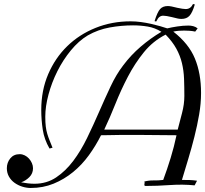

<svg xmlns="http://www.w3.org/2000/svg" viewBox="-20 -926 1019 954"><path d="M811 -785Q831 -790 860.5 -794.5Q890 -799 916 -799Q928 -799 940 -796Q952 -793 962 -785L950 -769Q936 -772 922.5 -773Q909 -774 895 -774Q881 -774 868 -773Q855 -772 841 -769Q918 -709 948.5 -635Q979 -561 979 -464Q979 -412 969.5 -357Q960 -302 946 -246.5Q932 -191 915.5 -136.5Q899 -82 884 -32Q904 -32 922 -31.5Q940 -31 959 -28L947 -5Q888 -11 824.5 -6.5Q761 -2 703 -2Q699 -2 698 -4.5Q697 -7 697.5 -10.5Q698 -14 698.5 -17.5Q699 -21 697 -24Q720 -30 744 -29.5Q768 -29 791 -32Q811 -86 828 -141.5Q845 -197 857 -254Q750 -255 684 -255.5Q618 -256 578 -255.5Q538 -255 518 -254.5Q498 -254 482 -254Q456 -202 421.5 -154.5Q387 -107 343 -71Q299 -35 246.5 -13.5Q194 8 133 8Q112 8 91 1.5Q70 -5 52.5 -17.5Q35 -30 24.5 -48.5Q14 -67 14 -90Q14 -118 31 -139Q48 -160 78 -160Q91 -160 103 -154Q115 -148 124 -138Q133 -128 138.5 -115.5Q144 -103 144 -90Q144 -64 126 -46Q108 -28 85 -20Q102 -17 118.5 -15Q135 -13 151 -13Q212 -13 259 -44.5Q306 -76 344 -126.5Q382 -177 413 -241Q444 -305 472.5 -370.5Q501 -436 529.5 -496.5Q558 -557 592 -601Q630 -652 679 -694Q728 -736 782 -768Q750 -788 714 -794Q678 -800 641 -800Q583 -800 525 -789.5Q467 -779 416 -750Q371 -723 332 -675.5Q293 -628 265 -572Q237 -516 221 -456.5Q205 -397 205 -346Q205 -317 207.5 -297Q210 -277 215 -260.5Q220 -244 226.5 -228Q233 -212 241 -192L226 -188Q200 -233 192.5 -281.5Q185 -330 185 -380Q185 -477 219.5 -557.5Q254 -638 314 -696.5Q374 -755 455 -787.5Q536 -820 629 -820Q654 -820 680 -816.5Q706 -813 730.5 -807.5Q755 -802 775.5 -796Q796 -790 811 -785ZM803 -754Q740 -722 695 -666.5Q650 -611 615.5 -545Q581 -479 553.5 -410Q526 -341 498 -282H863Q873 -321 884.5 -364.5Q896 -408 896 -449Q896 -494 894.5 -534.5Q893 -575 884 -612.5Q875 -650 856 -684.5Q837 -719 803 -754ZM748 -821Q762 -866 775.5 -881Q789 -896 814 -896Q828 -896 862 -887Q890 -881 903 -881Q927 -881 939 -906L948 -904Q936 -863 921.5 -847.5Q907 -832 882 -832Q872 -832 863 -834L834 -841Q805 -848 791 -848Q770 -848 759 -824Q758 -823 756 -819Z"/></svg>

Font: Lucien Schoenschriftv CAT
Style: Regular
Weight: 400
Designer: Lucian Bernhard 1928
Foundry: CAT-Fonts Peter Wiegel
Version: Version 1.000